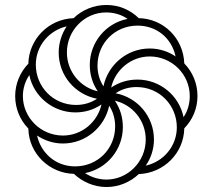

<svg xmlns="http://www.w3.org/2000/svg" viewBox="-20 -743 855 772"><path d="M408 9C458 9 504 -11 538 -43C639 -47 719 -127 721 -227C754 -261 774 -306 774 -357C774 -408 754 -454 721 -488C717 -591 636 -668 538 -670C504 -703 459 -723 408 -723C357 -723 310 -703 276 -670C173 -666 96 -583 94 -487C61 -453 41 -406 41 -357C41 -306 61 -260 94 -226C96 -124 180 -46 277 -44C311 -12 358 9 408 9ZM373 -376C302 -392 249 -456 249 -532C249 -621 320 -693 407 -693C438 -693 469 -684 493 -667C405 -650 341 -572 341 -482C341 -444 351 -409 373 -376ZM396 -396C380 -420 372 -450 372 -479C372 -570 443 -640 533 -640C609 -640 670 -591 686 -516C657 -536 621 -548 582 -548C490 -548 414 -482 396 -396ZM286 -321C193 -321 124 -395 124 -483C124 -559 178 -621 248 -637C228 -607 216 -570 216 -532C216 -439 282 -363 370 -346C345 -329 315 -321 286 -321ZM718 -272C700 -360 622 -423 533 -423C495 -423 460 -413 427 -391C443 -462 507 -516 582 -516C671 -516 743 -444 743 -357C743 -326 735 -297 718 -272ZM233 -198C144 -198 72 -270 72 -357C72 -388 82 -418 98 -441C115 -355 193 -291 283 -291C320 -291 356 -301 388 -323C372 -252 309 -198 233 -198ZM566 -77C587 -107 599 -144 599 -182C599 -275 533 -351 445 -368C470 -385 499 -393 529 -393C622 -393 691 -319 691 -231C691 -156 638 -93 566 -77ZM408 -21C376 -21 346 -31 322 -47C410 -64 474 -142 474 -232C474 -270 464 -305 442 -338C513 -322 566 -258 566 -182C566 -93 494 -21 408 -21ZM282 -74C204 -74 145 -127 129 -198C159 -178 195 -166 233 -166C325 -166 401 -232 419 -318C435 -294 443 -264 443 -235C443 -144 372 -74 282 -74Z"/></svg>

Font: Noto Serif Armenian Condensed ExtraLight
Style: Regular
Weight: 200
Width: 3
Designer: Monotype Design Team
Foundry: Monotype Imaging Inc.
Version: Version 2.008